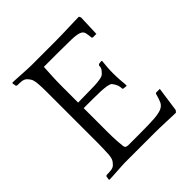

<svg xmlns="http://www.w3.org/2000/svg" viewBox="-180 -793 931 931"><g transform="rotate(-45 285.5 -327.0)"><path d="M331 -654Q344 -654 370.5 -654.5Q397 -655 424 -656Q451 -657 472.5 -657.5Q494 -658 499 -658L504 -648L500 -539H475L471 -543Q469 -566 465.5 -579Q462 -592 445.5 -598Q429 -604 396 -605Q363 -606 303 -606H207L205 -567Q204 -551 203.5 -540Q203 -529 202.5 -513Q202 -497 202 -474.5Q202 -452 202 -366Q232 -367 262 -367Q292 -367 316.5 -368Q341 -369 358 -372.5Q375 -376 381 -383Q389 -391 395 -399Q401 -407 401 -422L406 -427L423 -429L427 -427Q425 -404 423.5 -387Q422 -370 422 -348Q422 -324 423.5 -303.5Q425 -283 427 -259L423 -257L405 -259L401 -262Q401 -278 395 -291.5Q389 -305 381 -314Q375 -320 358 -323Q341 -326 317 -327Q293 -328 263 -328Q233 -328 202 -328V-231Q202 -195 202 -172.5Q202 -150 202.5 -132.5Q203 -115 204 -100.5Q205 -86 207 -67Q207 -48 227 -48H312Q372 -48 406.5 -50.5Q441 -53 459 -61Q477 -69 484.5 -85.5Q492 -102 499 -129L503 -133H529L511 -6L503 4Q498 4 480 3.5Q462 3 439.5 2Q417 1 394.5 0.5Q372 0 359 0H157Q150 0 134 1Q118 2 101 3Q84 4 68 5Q52 6 45 6L43 2L46 -16L51 -20Q67 -20 81 -21.5Q95 -23 104 -30Q112 -37 119.5 -48Q127 -59 129 -87Q129 -94 129.5 -103.5Q130 -113 130.5 -127Q131 -141 131 -161Q131 -181 131 -211V-414Q131 -449 131 -473Q131 -497 131 -514Q131 -531 130.5 -543Q130 -555 129 -567Q127 -594 119.5 -605.5Q112 -617 104 -624Q95 -631 81 -632.5Q67 -634 51 -634L46 -638L43 -656L45 -660Q52 -660 68 -659Q84 -658 102.5 -657Q121 -656 138.5 -655Q156 -654 167 -654Z"/></g></svg>

Font: Quattrocento
Style: Regular
Weight: 400
Designer: Pablo Impallari
Foundry: Pablo Impallari, Igino Marini, Branda Gallo
Version: Version 2.000